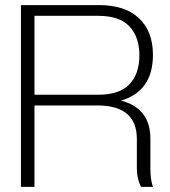

<svg xmlns="http://www.w3.org/2000/svg" viewBox="-20 -732 666 752"><path d="M579 -517Q579 -375 454 -338Q569 -308 569 -189V-72Q569 -28 579 0H532Q516 -34 516 -72V-188Q516 -319 361 -319H115V0H62V-712H368Q470 -712 524.5 -660.5Q579 -609 579 -517ZM365 -670H115V-361H365Q448 -361 487 -402Q526 -443 526 -515Q526 -587 487 -628.5Q448 -670 365 -670Z"/></svg>

Font: Creato Display Light
Style: Regular
Weight: 300
Version: Version 1.000